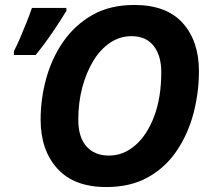

<svg xmlns="http://www.w3.org/2000/svg" viewBox="-20 -745 854 775"><path d="M409 10Q279 10 211.5 -64.5Q144 -139 144 -262Q144 -346 166.5 -428Q189 -510 235.5 -577Q282 -644 353 -684.5Q424 -725 522 -725Q652 -725 717.5 -652Q783 -579 783 -458Q783 -371 761 -287.5Q739 -204 693.5 -136.5Q648 -69 577.5 -29.5Q507 10 409 10ZM420 -117Q478 -117 526 -158.5Q574 -200 602.5 -276Q631 -352 631 -454Q631 -520 600.5 -559.5Q570 -599 510 -599Q464 -599 424.5 -572.5Q385 -546 356.5 -499Q328 -452 312 -391.5Q296 -331 296 -262Q296 -191 329 -154Q362 -117 420 -117ZM36 -523V-538Q48 -561 61.5 -592.5Q75 -624 87.5 -655.5Q100 -687 109 -713H248V-701Q224 -662 193 -616Q162 -570 124 -523Z"/></svg>

Font: BC Sans
Style: Bold Italic
Weight: 700
Italic angle: -12°
Designer: Monotype Design Team
Province of B.C.
Foundry: Monotype Imaging Inc.
Version: Version 2.000;GOOG;noto-source:20170915:90ef993387c0